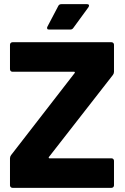

<svg xmlns="http://www.w3.org/2000/svg" viewBox="-20 -903 599 923"><path d="M40 0Q35 0 31.5 -3.5Q28 -7 28 -12V-142Q28 -150 33 -157L339 -552Q340 -553 340 -555Q340 -555 339.5 -556.5Q339 -558 336 -558H40Q35 -558 31.5 -561.5Q28 -565 28 -570V-688Q28 -693 31.5 -696.5Q35 -700 40 -700H516Q521 -700 524.5 -696.5Q528 -693 528 -688V-558Q528 -550 523 -543L215 -148Q214 -147 214 -145Q214 -145 214.5 -143.5Q215 -142 218 -142H516Q521 -142 524.5 -138.5Q528 -135 528 -130V-12Q528 -7 524.5 -3.5Q521 0 516 0ZM216 -761Q209 -761 207.5 -764Q206 -767 206 -769Q206 -771 208 -775L260 -874Q264 -883 275 -883H398Q408 -883 408 -876Q408 -873 405 -868L332 -768Q327 -761 318 -761Z"/></svg>

Font: LinhAnh ExtBd
Style: Regular
Weight: 800
Designer: Jeremy Tribby
Foundry: Tribby Type
Version: Version 1.408